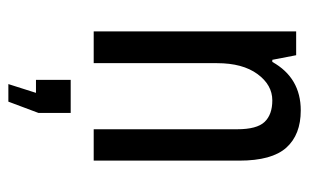

<svg xmlns="http://www.w3.org/2000/svg" viewBox="-160 -375 739 459"><g transform="rotate(90 209.5 -145.5)"><path d="M364 -348V0H289V-343Q289 -390 271.5 -408.5Q254 -427 220 -427Q183 -427 157 -391.5Q131 -356 131 -295V0H55V-484H112L123 -427H128Q166 -495 244 -495Q302 -495 333 -460.5Q364 -426 364 -348ZM181 204 202 138H171V55H250V132L223 204Z"/></g></svg>

Font: Pragati Narrow
Style: Regular
Weight: 400
Designer: Hector Gatti, Marcela Romero, Pablo Cosgaya and Nicolas Silva
Foundry: Omnibus-Type
Version: Version 1.010; ttfautohint (v1.3)